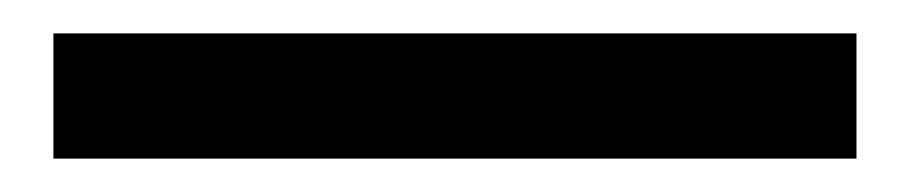

<svg xmlns="http://www.w3.org/2000/svg" viewBox="-20 -20 545 115"><path d="M12 75V0H493V75Z"/></svg>

Font: MulishBold
Style: Bold
Weight: 700
Designer: Vernon Adams
Foundry: Vernon Adams
Version: Version 3.602; ttfautohint (v1.8.3)